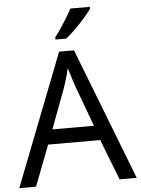

<svg xmlns="http://www.w3.org/2000/svg" viewBox="-62 -992 762 1039"><g transform="rotate(-5 319.5 -472.0)"><path d="M545 0 459 -221H176L91 0H0L279 -717H360L638 0ZM352 -517Q349 -525 342 -546Q335 -567 328.5 -589.5Q322 -612 318 -624Q311 -593 302 -563.5Q293 -534 287 -517L206 -301H432ZM466 -934Q454 -916 429 -887.5Q404 -859 375.5 -830.5Q347 -802 323 -784H265V-796Q280 -815 297.5 -841Q315 -867 332 -894.5Q349 -922 360 -944H466Z"/></g></svg>

Font: Noto Sans Glagolitic
Style: Regular
Weight: 400
Designer: Monotype Design Team
Foundry: Monotype Imaging Inc.
Version: Version 2.004; ttfautohint (v1.8.4.7-5d5b)